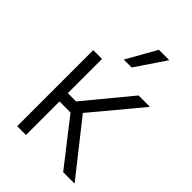

<svg xmlns="http://www.w3.org/2000/svg" viewBox="-229 -878 974 974"><g transform="rotate(45 258.0 -391.0)"><path d="M83.5 0V-545.5H146.7V-300.1H206L408.7 -545.5H490.4L271.7 -283L495.4 0H413.4L225.9 -240.4H146.7V0ZM226.9 -621.1 317.8 -782.3H392.4L283.7 -621.1Z"/></g></svg>

Font: Inter UI Light
Style: Regular
Weight: 300
Designer: Rasmus Andersson
Foundry: rsms
Version: 3.2;8d6f07862